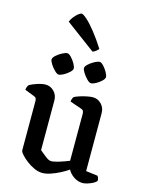

<svg xmlns="http://www.w3.org/2000/svg" viewBox="-139 -1037 846 1122"><g transform="rotate(15 284.0 -475.5)"><path d="M230 4Q206 4 180.5 -7.5Q155 -19 133 -36Q111 -53 97 -69Q83 -85 83 -94V-392Q83 -400 80 -407Q77 -414 68 -417L9 -440Q10 -452 14 -460.5Q18 -469 22 -472Q38 -481 66.5 -490.5Q95 -500 116 -500Q146 -500 167.5 -478Q189 -456 189 -423V-123Q204 -111 225.5 -93.5Q247 -76 262 -76Q278 -76 309 -85.5Q340 -95 369 -107V-392Q369 -400 366 -407Q363 -414 354 -417L282 -442Q283 -454 286.5 -461.5Q290 -469 293 -472Q304 -478 324 -484.5Q344 -491 366 -495.5Q388 -500 402 -500Q432 -500 453.5 -478Q475 -456 475 -423V-73L546 -64Q549 -61 552 -53.5Q555 -46 555 -36Q550 -27 535 -19Q520 -11 502.5 -5.5Q485 0 473 0Q444 0 419 -17Q394 -34 382 -57Q362 -43 335 -29Q308 -15 280 -5.5Q252 4 230 4ZM369 -576Q359 -576 344.5 -590.5Q330 -605 318.5 -623Q307 -641 307 -651Q307 -662 322.5 -676Q338 -690 357 -700Q376 -710 387 -710Q397 -710 410.5 -695.5Q424 -681 434.5 -662.5Q445 -644 445 -633Q445 -623 431 -609.5Q417 -596 399 -586Q381 -576 369 -576ZM173 -576Q164 -576 149 -590.5Q134 -605 122.5 -623Q111 -641 111 -651Q111 -662 126.5 -676Q142 -690 161.5 -700Q181 -710 191 -710Q201 -710 215 -695.5Q229 -681 239.5 -662.5Q250 -644 250 -633Q250 -623 235.5 -609.5Q221 -596 203 -586Q185 -576 173 -576ZM330 -757 151 -890Q156 -905 168 -920Q180 -935 192.5 -945Q205 -955 213 -955Q222 -955 246 -933.5Q270 -912 301 -873Q332 -834 365 -782Q360 -776 350.5 -768Q341 -760 330 -757Z"/></g></svg>

Font: Texturina 72pt SemiBold
Style: Regular
Weight: 600
Designer: Guillermo Torres Carreño
Foundry: Omnibus-Type
Version: Version 1.002; ttfautohint (v1.8.3)